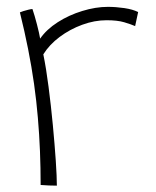

<svg xmlns="http://www.w3.org/2000/svg" viewBox="-20 -554 466 574"><path d="M100 -438.5Q119 -466 152.5 -487.5Q186 -509 226 -521.2Q266 -533.5 302.5 -533.5Q326.5 -533.5 351.8 -529.8Q377 -526 393 -518L384 -476Q371.5 -481.5 351.2 -487.5Q331 -493.5 298.5 -493.5Q262.5 -493.5 225.8 -480Q189 -466.5 158.2 -443.5Q127.5 -420.5 109.5 -391.5Q118 -350.5 125.2 -294.2Q132.5 -238 138 -179.8Q143.5 -121.5 146.8 -73Q150 -24.5 150 1Q142.5 1 126.8 0.5Q111 0 101.5 -1Q101.5 -52 99.5 -102Q97.5 -152 93.2 -202Q89 -252 81.8 -303.2Q74.5 -354.5 64 -407.5Q53.5 -460.5 39.5 -517Q42.5 -518.5 49.8 -520.8Q57 -523 65 -525Q73 -527 77 -527Q83.5 -508 90.5 -481Q97.5 -454 100 -438.5Z"/></svg>

Font: Grandstander Thin Thin
Style: Regular
Weight: 250
Version: Version 1.200